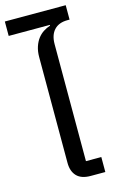

<svg xmlns="http://www.w3.org/2000/svg" viewBox="-144 -925 594 978"><g transform="rotate(-15 153.0 -436.5)"><path d="M207 0Q158 0 134 -25Q110 -50 110 -95V-652Q110 -683 118 -707Q126 -731 139 -748Q152 -765 169 -776Q186 -787 205 -793V-797H-12V-873H309V-797H298Q252 -797 227.5 -770.5Q203 -744 203 -696V-79H284V0Z"/></g></svg>

Font: IBM Plex Sans Thai Text
Style: Regular
Weight: 450
Designer: Mike Abbink, Paul van der Laan, Pieter van Rosmalen, Ben Mitchell, Mark Frömberg
Foundry: Bold Monday
Version: Version 1.1